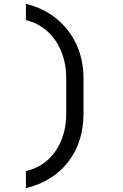

<svg xmlns="http://www.w3.org/2000/svg" viewBox="-20 -860 640 1000"><path d="M115 120V31Q180 16 227 -25.5Q274 -67 299.5 -130Q325 -193 325 -270V-450Q325 -529 299 -592Q273 -655 226 -697.5Q179 -740 115 -755V-840Q208 -817 275 -762Q342 -707 378.5 -627.5Q415 -548 415 -450V-270Q415 -121 336 -18Q257 85 115 120Z"/></svg>

Font: JetBrainsMono NF
Style: Regular
Weight: 400
Designer: Philipp Nurullin, Konstantin Bulenkov
Foundry: JetBrains
Version: Version 2.251; ttfautohint (v1.8.3);Nerd Fonts 2.2.2